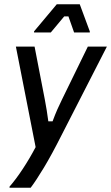

<svg xmlns="http://www.w3.org/2000/svg" viewBox="-20 -720 525 907"><path d="M25 166.7V161.7Q55 127.5 87.9 77.5Q120.8 27.5 148.3 -25L55 -500H143.3L191.7 -250Q196.7 -224.2 200.8 -198.3Q205 -172.5 208.3 -146.7H228.3Q240 -178.3 251.2 -203.8Q262.5 -229.2 273.3 -250.8L395 -500H485L270 -80Q224.2 10.8 187.5 71.7Q150.8 132.5 125 166.7ZM140.8 -566.7V-571.7L248.3 -700H356.7L404.2 -571.7V-566.7H330L303.3 -642.5H283.3L220 -566.7Z"/></svg>

Font: Familjen Grotesk
Style: Italic
Weight: 400
Italic angle: -9.46201°
Designer: Anders Wikstroem, Jonas Baeckman, Matilda Gysing, Kristian Moeller
Foundry: Familjen STHLM AB
Version: Version 2.000